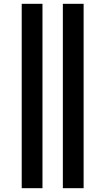

<svg xmlns="http://www.w3.org/2000/svg" viewBox="-20 -803 554 1008"><path d="M94 185V-783H203V185ZM310 185V-783H419V185Z"/></svg>

Font: Ubuntu Sans SemiBold
Style: Regular
Weight: 600
Designer: Dalton Maag Ltd
Foundry: Dalton Maag Ltd
Version: Version 1.006; ttfautohint (v1.8.4.7-5d5b)